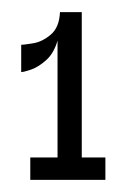

<svg xmlns="http://www.w3.org/2000/svg" viewBox="-20 -702 209 317"><path d="M75 -417V-635Q69 -614 56 -602.5Q43 -591 31 -587Q19 -583 15 -583V-628Q19 -628 34.5 -630.5Q50 -633 64 -645Q78 -657 79 -682H115V-417ZM30 -405V-442H154V-405Z"/></svg>

Font: Darker Grotesque Light Medium
Style: Regular
Weight: 500
Version: Version 1.000;gftools[0.9.28]